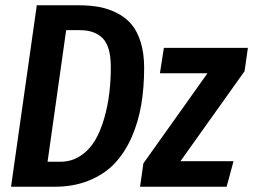

<svg xmlns="http://www.w3.org/2000/svg" viewBox="-20 -711 964 731"><path d="M279.8 -690.9Q322.8 -690.9 358.2 -684.3Q393.6 -677.7 426 -661.1Q458.5 -644.5 480.7 -618.2Q502.9 -591.8 515.9 -549.8Q528.8 -507.8 528.8 -453.1Q528.8 -377 517.6 -311Q506.3 -245.1 480.5 -187Q454.6 -128.9 415.8 -88.1Q377 -47.4 318.8 -23.7Q260.7 0 188 0H22L120.1 -690.9ZM284.2 -596.2H231.9L161.1 -95.2H210Q252.4 -95.2 286.4 -117.7Q320.3 -140.1 341.6 -176Q362.8 -211.9 376.7 -260.3Q390.6 -308.6 396.2 -356.7Q401.9 -404.8 401.9 -455.1Q401.9 -533.2 371.6 -564.7Q341.3 -596.2 284.2 -596.2ZM923.8 -528.8 911.1 -439.9 667 -97.2H869.1L842.8 0H513.2L525.9 -88.9L770 -432.1H588.9L604 -528.8Z"/></svg>

Font: Fira Sans Compressed Medium
Style: Italic
Weight: 500
Width: 3
Italic angle: -8°
Designer: Carrois Corporate & Edenspiekermann AG
Foundry: Carrois Corporate GbR & Edenspiekermann AG
Version: Version 4.203;PS 004.203;hotconv 1.0.88;makeotf.lib2.5.64775